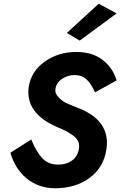

<svg xmlns="http://www.w3.org/2000/svg" viewBox="-20 -993 646 1031"><path d="M606 -921 408 -775 339 -816 510 -973ZM148 -244Q174 -179 206.5 -144Q239 -109 293 -109Q336 -109 366 -130.5Q396 -152 403 -190Q408 -214 400 -233Q392 -252 369.5 -267.5Q347 -283 331 -291Q315 -299 282 -313Q116 -386 134 -525Q147 -610 220 -662Q293 -714 390 -714Q476 -714 531.5 -671Q587 -628 606 -561L490 -497Q471 -541 446.5 -565Q422 -589 382 -590Q344 -590 314 -570Q284 -550 278 -518Q273 -493 293.5 -471.5Q314 -450 333 -441Q352 -432 395 -415Q399 -413 401 -412.5Q403 -412 406 -410.5Q409 -409 412 -408Q572 -341 552 -194Q538 -95 462 -38.5Q386 18 275 18Q186 17 123 -35Q60 -87 36 -173Z"/></svg>

Font: Jost* 600 Semi
Style: Italic
Weight: 600
Italic angle: -10°
Version: Version 3.500